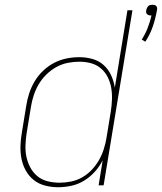

<svg xmlns="http://www.w3.org/2000/svg" viewBox="-20 -778 680 806"><path d="M590 -603 575 -612Q590 -635 600 -661Q610 -687 616 -713Q615 -713 614.5 -713Q614 -713 613 -713Q608 -713 604 -714.5Q600 -716 597 -719Q594 -722 593.5 -726.5Q593 -731 594 -736Q595 -740 597 -744.5Q599 -749 602.5 -752.5Q606 -756 611 -757Q616 -758 620 -758Q625 -758 629 -757Q633 -756 636 -752.5Q639 -749 639.5 -744.5Q640 -740 639 -736Q633 -701 621.5 -667Q610 -633 590 -603ZM224 8Q196 8 169 1Q142 -6 121.5 -22.5Q101 -39 88 -62.5Q75 -86 70 -112.5Q65 -139 66 -167Q67 -195 72 -223L90 -333Q94 -360 102.5 -386Q111 -412 125.5 -436.5Q140 -461 161 -481Q182 -501 207 -514Q232 -527 259 -532.5Q286 -538 313 -538Q341 -538 368 -530.5Q395 -523 415 -505Q435 -487 446.5 -462Q458 -437 462 -410L515 -735H536L415 0H394L411 -105Q398 -79 377.5 -56.5Q357 -34 332 -19Q307 -4 279 2Q251 8 224 8ZM230 -11Q254 -11 278.5 -16Q303 -21 325 -33.5Q347 -46 365 -65Q383 -84 395.5 -106Q408 -128 415.5 -151.5Q423 -175 427 -199L445 -309Q449 -334 450 -359.5Q451 -385 447 -408.5Q443 -432 432.5 -453.5Q422 -475 404 -490.5Q386 -506 362.5 -512.5Q339 -519 313 -519Q289 -519 264 -514Q239 -509 216.5 -496.5Q194 -484 175 -465.5Q156 -447 143 -425Q130 -403 122 -379Q114 -355 110 -330L92 -220Q88 -195 87 -169Q86 -143 91 -119.5Q96 -96 107.5 -74.5Q119 -53 137.5 -38Q156 -23 180.5 -17Q205 -11 230 -11Z"/></svg>

Font: Iosevka Curly ThExObl
Style: Regular
Weight: 100
Width: 7
Italic angle: -9°
Monospace: yes
Designer: Belleve Invis
Foundry: Belleve Invis
Version: Version 11.1.0; ttfautohint (v1.8.3)